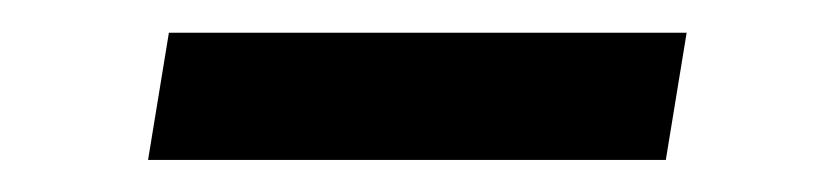

<svg xmlns="http://www.w3.org/2000/svg" viewBox="-20 -371 500 118"><path d="M402 -350.9H83.8L71 -272.7H389.2Z"/></svg>

Font: Margiela Sans
Style: Italic
Weight: 400
Italic angle: -9.39999°
Designer: Stefan Endress, Andreas Faust
Version: Version 1.100;FEAKit 1.0